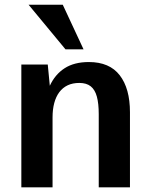

<svg xmlns="http://www.w3.org/2000/svg" viewBox="-20 -806 645 826"><path d="M71.8 0V-528.3H185.5L194.3 -437Q216.8 -485.8 258.1 -512.5Q299.3 -539.1 362.3 -539.1Q451.2 -539.1 495.1 -482.2Q539.1 -425.3 539.1 -323.2V0H404.8V-314.9Q404.8 -360.8 396.7 -390.4Q388.7 -419.9 370.4 -434.6Q352.1 -449.2 321.3 -449.2Q292.5 -449.2 271 -439Q249.5 -428.7 235.1 -409.4Q220.7 -390.1 213.4 -362.8Q206.1 -335.4 206.1 -301.3V0ZM261.7 -593.8 103 -785.6H250L339.4 -593.8Z"/></svg>

Font: Comme SemiBold
Style: Regular
Weight: 600
Version: Version 1.000;gftools[0.9.27]